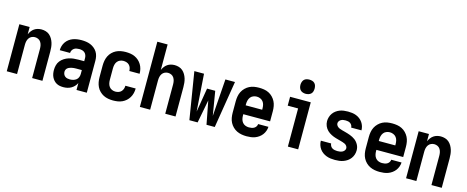

<svg xmlns="http://www.w3.org/2000/svg" viewBox="-39 -1423 5079 2090"><g transform="rotate(15 2500.0 -378.5)"><path d="M49 0H165V-330Q165 -350 169 -369Q173 -388 184 -404.5Q195 -421 213 -429.5Q231 -438 250 -438Q270 -438 288 -429.5Q306 -421 316.5 -404.5Q327 -388 331 -369Q335 -350 335 -330V0H451V-330Q451 -354 448.5 -378.5Q446 -403 439 -426Q432 -449 419.5 -470.5Q407 -492 388.5 -508Q370 -524 346 -531Q322 -538 298 -538Q277 -538 256 -532.5Q235 -527 217.5 -515Q200 -503 187 -485.5Q174 -468 165 -448V-530H49Z M688 8Q711 8 733 3Q755 -2 774.5 -13Q794 -24 809.5 -40.5Q825 -57 835 -78V0H951V-360Q951 -385 945.5 -410.5Q940 -436 926.5 -457.5Q913 -479 892.5 -495.5Q872 -512 848.5 -521.5Q825 -531 799.5 -534.5Q774 -538 749 -538Q724 -538 699.5 -534.5Q675 -531 652 -522.5Q629 -514 609 -499Q589 -484 575 -463.5Q561 -443 554 -419Q547 -395 547 -371H663Q663 -386 670.5 -400Q678 -414 690.5 -423Q703 -432 718 -435Q733 -438 749 -438Q765 -438 781.5 -434Q798 -430 810.5 -419Q823 -408 829 -392Q835 -376 835 -360V-324H770Q743 -324 715.5 -321Q688 -318 662 -309.5Q636 -301 612.5 -286Q589 -271 572 -249.5Q555 -228 548 -201Q541 -174 541 -147Q541 -126 544.5 -106Q548 -86 556.5 -68Q565 -50 578.5 -34.5Q592 -19 610 -9Q628 1 648 4.5Q668 8 688 8ZM735 -92Q721 -92 706.5 -95Q692 -98 680.5 -107Q669 -116 663 -129.5Q657 -143 657 -158Q657 -170 662 -181.5Q667 -193 677 -200.5Q687 -208 698.5 -212.5Q710 -217 722 -219.5Q734 -222 746 -223Q758 -224 770 -224H835V-180Q835 -161 828 -143Q821 -125 806 -113.5Q791 -102 772.5 -97Q754 -92 735 -92Z M1247 8Q1274 8 1300 4Q1326 0 1350 -11Q1374 -22 1393.5 -39.5Q1413 -57 1426.5 -79.5Q1440 -102 1446.5 -128Q1453 -154 1453 -180Q1453 -181 1453 -181.5Q1453 -182 1453 -182H1337Q1337 -182 1337 -181.5Q1337 -181 1337 -181Q1337 -163 1331 -146Q1325 -129 1312.5 -116Q1300 -103 1282.5 -97.5Q1265 -92 1247 -92Q1228 -92 1209 -100Q1190 -108 1178 -124Q1166 -140 1161.5 -160Q1157 -180 1157 -200V-330Q1157 -350 1161.5 -370Q1166 -390 1178 -406Q1190 -422 1209 -430Q1228 -438 1247 -438Q1265 -438 1282.5 -432.5Q1300 -427 1312.5 -414.5Q1325 -402 1331 -384.5Q1337 -367 1337 -349Q1337 -349 1337 -348.5Q1337 -348 1337 -348H1453Q1453 -349 1453 -349.5Q1453 -350 1453 -350Q1453 -376 1446.5 -402Q1440 -428 1426.5 -450.5Q1413 -473 1393.5 -490.5Q1374 -508 1350 -519Q1326 -530 1300 -534Q1274 -538 1247 -538Q1220 -538 1192 -533Q1164 -528 1139.5 -515.5Q1115 -503 1095 -483Q1075 -463 1063 -438Q1051 -413 1046 -385.5Q1041 -358 1041 -330V-200Q1041 -172 1046 -144.5Q1051 -117 1063 -92Q1075 -67 1095 -47Q1115 -27 1139.5 -14.5Q1164 -2 1192 3Q1220 8 1247 8Z M1549 0H1665V-330Q1665 -350 1669 -369Q1673 -388 1684 -404.5Q1695 -421 1713 -429.5Q1731 -438 1750 -438Q1770 -438 1788 -429.5Q1806 -421 1816.5 -404.5Q1827 -388 1831 -369Q1835 -350 1835 -330V0H1951V-330Q1951 -354 1948.5 -378.5Q1946 -403 1939 -426Q1932 -449 1919.5 -470.5Q1907 -492 1888.5 -508Q1870 -524 1846 -531Q1822 -538 1798 -538Q1777 -538 1756 -532.5Q1735 -527 1717.5 -515Q1700 -503 1687 -485.5Q1674 -468 1665 -448V-735H1549Z M2107 0H2200L2250 -261L2300 0H2393L2479 -530H2371L2341 -111L2296 -382H2204L2159 -111L2130 -530H2021Z M2752 8Q2776 8 2800.5 5Q2825 2 2847.5 -6.5Q2870 -15 2890 -29.5Q2910 -44 2924.5 -63Q2939 -82 2947.5 -105.5Q2956 -129 2957 -153H2841Q2840 -138 2831.5 -125Q2823 -112 2810 -104.5Q2797 -97 2782 -94.5Q2767 -92 2752 -92Q2732 -92 2712.5 -99.5Q2693 -107 2680 -123Q2667 -139 2662 -159.5Q2657 -180 2657 -200V-215H2959V-330Q2959 -358 2954 -386Q2949 -414 2936.5 -438.5Q2924 -463 2904 -483.5Q2884 -504 2859 -516.5Q2834 -529 2806 -533.5Q2778 -538 2750 -538Q2722 -538 2694.5 -533.5Q2667 -529 2642 -516.5Q2617 -504 2596.5 -483.5Q2576 -463 2563.5 -438.5Q2551 -414 2546 -386Q2541 -358 2541 -330V-200Q2541 -172 2546 -144Q2551 -116 2564 -91Q2577 -66 2597.5 -46Q2618 -26 2643 -14Q2668 -2 2696 3Q2724 8 2752 8ZM2843 -315H2657V-330Q2657 -350 2662 -370Q2667 -390 2679 -406Q2691 -422 2710.5 -430Q2730 -438 2750 -438Q2770 -438 2789.5 -430Q2809 -422 2821.5 -406Q2834 -390 2838.5 -370Q2843 -350 2843 -330Z M3217 0H3333V-530H3100V-430H3217ZM3255 -605Q3271 -605 3287 -610Q3303 -615 3314.5 -626Q3326 -637 3330.5 -653Q3335 -669 3335 -685Q3335 -701 3330.5 -717Q3326 -733 3314.5 -744.5Q3303 -756 3287 -760.5Q3271 -765 3255 -765Q3239 -765 3223 -760.5Q3207 -756 3196 -744.5Q3185 -733 3180 -717Q3175 -701 3175 -685Q3175 -669 3180 -653Q3185 -637 3196 -626Q3207 -615 3223 -610Q3239 -605 3255 -605Z M3748 8Q3773 8 3797 5Q3821 2 3844 -6.5Q3867 -15 3887 -29Q3907 -43 3921.5 -62.5Q3936 -82 3943.5 -105.5Q3951 -129 3951 -153Q3951 -169 3947.5 -185Q3944 -201 3936 -216Q3928 -231 3917.5 -243.5Q3907 -256 3894 -266Q3881 -276 3866 -283.5Q3851 -291 3836 -297Q3821 -303 3805 -307.5Q3789 -312 3773 -316.5Q3757 -321 3741 -325Q3725 -329 3710 -335.5Q3695 -342 3683.5 -355Q3672 -368 3672 -384Q3672 -398 3680 -409.5Q3688 -421 3700 -427.5Q3712 -434 3725 -436Q3738 -438 3752 -438Q3766 -438 3779.5 -435Q3793 -432 3804 -424.5Q3815 -417 3822 -404.5Q3829 -392 3829 -378H3945Q3945 -402 3938 -424.5Q3931 -447 3917.5 -466.5Q3904 -486 3885 -500.5Q3866 -515 3844 -523.5Q3822 -532 3798.5 -535Q3775 -538 3752 -538Q3728 -538 3704.5 -535Q3681 -532 3659 -523.5Q3637 -515 3617.5 -500.5Q3598 -486 3584.5 -466.5Q3571 -447 3564 -424Q3557 -401 3557 -378Q3557 -364 3560 -350Q3563 -336 3568.5 -323Q3574 -310 3582 -298.5Q3590 -287 3600 -277Q3610 -267 3622 -259Q3634 -251 3646.5 -244.5Q3659 -238 3672 -233Q3685 -228 3698.5 -224Q3712 -220 3725.5 -216.5Q3739 -213 3753 -209Q3767 -205 3780.5 -201Q3794 -197 3806.5 -190.5Q3819 -184 3827.5 -172Q3836 -160 3836 -146Q3836 -132 3826.5 -120Q3817 -108 3804 -102Q3791 -96 3777 -94Q3763 -92 3748 -92Q3734 -92 3719 -95Q3704 -98 3691.5 -105.5Q3679 -113 3671.5 -126.5Q3664 -140 3663 -155H3547Q3547 -130 3554.5 -106.5Q3562 -83 3576 -63.5Q3590 -44 3610 -29.5Q3630 -15 3653 -6.5Q3676 2 3700 5Q3724 8 3748 8Z M4252 8Q4276 8 4300.5 5Q4325 2 4347.5 -6.5Q4370 -15 4390 -29.5Q4410 -44 4424.5 -63Q4439 -82 4447.5 -105.5Q4456 -129 4457 -153H4341Q4340 -138 4331.5 -125Q4323 -112 4310 -104.5Q4297 -97 4282 -94.5Q4267 -92 4252 -92Q4232 -92 4212.5 -99.5Q4193 -107 4180 -123Q4167 -139 4162 -159.5Q4157 -180 4157 -200V-215H4459V-330Q4459 -358 4454 -386Q4449 -414 4436.5 -438.5Q4424 -463 4404 -483.5Q4384 -504 4359 -516.5Q4334 -529 4306 -533.5Q4278 -538 4250 -538Q4222 -538 4194.5 -533.5Q4167 -529 4142 -516.5Q4117 -504 4096.5 -483.5Q4076 -463 4063.5 -438.5Q4051 -414 4046 -386Q4041 -358 4041 -330V-200Q4041 -172 4046 -144Q4051 -116 4064 -91Q4077 -66 4097.5 -46Q4118 -26 4143 -14Q4168 -2 4196 3Q4224 8 4252 8ZM4343 -315H4157V-330Q4157 -350 4162 -370Q4167 -390 4179 -406Q4191 -422 4210.5 -430Q4230 -438 4250 -438Q4270 -438 4289.5 -430Q4309 -422 4321.5 -406Q4334 -390 4338.5 -370Q4343 -350 4343 -330Z M4549 0H4665V-330Q4665 -350 4669 -369Q4673 -388 4684 -404.5Q4695 -421 4713 -429.5Q4731 -438 4750 -438Q4770 -438 4788 -429.5Q4806 -421 4816.5 -404.5Q4827 -388 4831 -369Q4835 -350 4835 -330V0H4951V-330Q4951 -354 4948.5 -378.5Q4946 -403 4939 -426Q4932 -449 4919.5 -470.5Q4907 -492 4888.5 -508Q4870 -524 4846 -531Q4822 -538 4798 -538Q4777 -538 4756 -532.5Q4735 -527 4717.5 -515Q4700 -503 4687 -485.5Q4674 -468 4665 -448V-530H4549Z"/></g></svg>

Font: Iosevka SS09
Style: Bold
Weight: 700
Monospace: yes
Designer: Belleve Invis
Foundry: Belleve Invis
Version: Version 5.2.1; ttfautohint (v1.8.3)